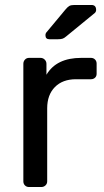

<svg xmlns="http://www.w3.org/2000/svg" viewBox="-20 -753 420 773"><path d="M97 0Q87 0 80.5 -6.5Q74 -13 74 -23V-496Q74 -506 80.5 -513Q87 -520 97 -520H143Q153 -520 160 -513Q167 -506 167 -496V-452Q187 -486 222 -503Q257 -520 307 -520H346Q356 -520 362.5 -513.5Q369 -507 369 -497V-456Q369 -446 362.5 -440Q356 -434 346 -434H286Q232 -434 201 -402.5Q170 -371 170 -317V-23Q170 -13 163 -6.5Q156 0 146 0ZM179 -595Q163 -595 163 -611Q163 -619 168 -624L243 -714Q252 -725 259 -729Q266 -733 280 -733H348Q367 -733 367 -713Q367 -706 362 -701L246 -606Q238 -599 231 -597Q224 -595 213 -595Z"/></svg>

Font: Rubik Light
Style: Regular
Weight: 400
Version: Version 2.101